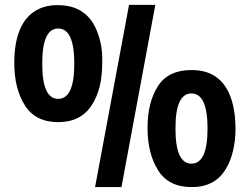

<svg xmlns="http://www.w3.org/2000/svg" viewBox="-20 -761 1016 781"><path d="M504.9 -741.2H611.8L474.1 0H366.7ZM693.8 -238.3Q693.4 -95.7 758.8 -95.2Q824.2 -95.7 824.2 -238.3Q824.2 -380.9 758.8 -380.9Q693.4 -380.9 693.8 -238.3ZM580.1 -240.7Q580.1 -344.2 622.1 -410.2Q664.1 -476.1 758.8 -476.1Q893.6 -476.6 927.7 -334Q937.5 -292 938 -240.2Q938 -188.5 927.7 -146.5Q917.5 -103.5 896.5 -70.3Q852.1 0.5 759.3 0Q666 0 623 -68.4Q580.1 -136.7 580.1 -240.7ZM151.9 -502Q151.4 -358.9 216.8 -358.9Q282.2 -358.9 282.2 -502Q282.2 -645 216.8 -645Q151.4 -645 151.9 -502ZM38.1 -503.9Q38.1 -673.8 134.3 -722.7Q168.9 -740.2 211.9 -740.2Q254.9 -740.2 285.2 -728.5Q341.8 -706.1 369.1 -647Q396 -588.4 396 -520.5Q396.5 -453.1 385.7 -410.2Q375 -367.2 354 -334.5Q309.6 -264.2 216.8 -264.2Q124 -264.2 81.1 -332.5Q38.1 -400.9 38.1 -503.9Z"/></svg>

Font: Oswald
Style: Book
Weight: 400
Designer: vernon adams
Foundry: vernon adams
Version: Version 1.000